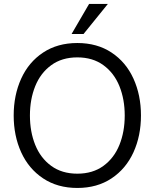

<svg xmlns="http://www.w3.org/2000/svg" viewBox="-20 -932 777 965"><path d="M48.8 -351.6Q48.8 -453.6 86.4 -536.6Q124 -619.6 196.5 -667.7Q269 -715.8 368.7 -715.8V-643.6Q291 -643.6 237.3 -604.2Q183.6 -564.9 157 -498.8Q130.4 -432.6 130.4 -351.6Q130.4 -270 157 -203.9Q183.6 -137.7 237.3 -98.4Q291 -59.1 368.7 -59.1V12.7Q269 12.7 196.5 -35.6Q124 -84 86.4 -166.7Q48.8 -249.5 48.8 -351.6ZM606.9 -351.3Q606.9 -432.6 580.3 -498.8Q553.7 -564.9 500 -604.2Q446.3 -643.6 368.7 -643.6V-715.8Q468.3 -715.8 540.8 -667.7Q613.3 -619.6 650.9 -536.6Q688.5 -453.6 688.5 -351.6Q688.5 -249.5 650.9 -166.7Q613.3 -84 540.8 -35.6Q468.3 12.7 368.7 12.7V-59.1Q446.3 -59.1 500 -98.4Q553.7 -137.7 580.3 -203.9Q606.9 -270 606.9 -351.3ZM522 -912.1H427.7L339.8 -761.2H399.9Z"/></svg>

Font: Wand UI Pro
Style: Regular
Weight: 400
Designer: Andreas Faust
Version: Version 1.003;FEAKit 1.0